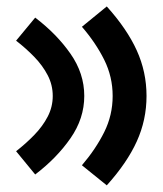

<svg xmlns="http://www.w3.org/2000/svg" viewBox="-20 -642 492 581"><path d="M235 -351.6Q235 -419.8 193.3 -479.4Q151.7 -539.1 86.5 -588.7L28.7 -518.9Q58.8 -495.6 84 -469.6Q109.2 -443.5 124.4 -414.2Q139.6 -384.9 139.6 -351.6Q139.6 -318.5 124.4 -289.2Q109.2 -259.9 84 -233.9Q58.8 -207.8 28.7 -184.4L86.5 -114Q151.7 -163.6 193.3 -223.6Q235 -283.5 235 -351.6ZM423.4 -351.6Q423.4 -424.5 393.8 -489.5Q364.3 -554.5 303.1 -622.5L227.9 -561Q269.9 -512.3 295.4 -461Q320.9 -409.7 320.9 -351.6Q320.9 -293.5 295.4 -242.3Q269.9 -191 227.9 -141.9L303.1 -81.1Q364.3 -149 393.8 -213.9Q423.4 -278.7 423.4 -351.6Z"/></svg>

Font: Estedad VF
Style: Regular
Weight: 100
Designer: Amin Abedi
Version: Version 7.3